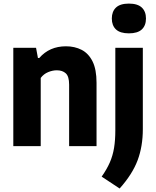

<svg xmlns="http://www.w3.org/2000/svg" viewBox="-20 -813 869 1068"><path d="M54 0V-547H180.5L191 -490.5H198.5Q255 -555.5 347 -555.5Q395.5 -555.5 434 -535.8Q472.5 -516 494.8 -471.5Q517 -427 517 -352.5V0H364.5V-342Q364.5 -388 346 -405Q327.5 -422 296 -422Q272.5 -422 247.8 -411.8Q223 -401.5 206.5 -379.5V0ZM645.5 235.5 545.5 169.5Q574 129 590.8 90.8Q607.5 52.5 614.5 9.5Q621.5 -33.5 621.5 -88V-547H774.5V-95Q774.5 1 745.5 78.5Q716.5 156 645.5 235.5ZM697 -627.5Q648.5 -627.5 625.2 -649.2Q602 -671 602 -710Q602 -749 625.2 -771Q648.5 -793 697 -793Q745.5 -793 768.8 -771Q792 -749 792 -710Q792 -671 768.8 -649.2Q745.5 -627.5 697 -627.5Z"/></svg>

Font: Encode Sans SmCnd
Style: Bold
Weight: 700
Width: 4
Designer: Multiple Designers
Foundry: Impallari Type
Version: Version 3.002; ttfautohint (v1.8.3) -l 8 -r 50 -G 200 -x 14 